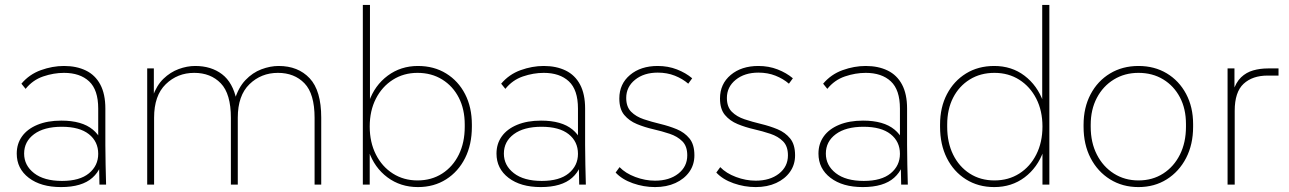

<svg xmlns="http://www.w3.org/2000/svg" viewBox="-20 -750 5237 780"><path d="M384 0 381 -157 379 -161V-309Q379 -385 342 -419.5Q305 -454 240 -454Q198 -454 155.5 -439.5Q113 -425 84 -389L67 -410Q99 -448 146 -465Q193 -482 240 -482Q291 -482 329 -463.5Q367 -445 387.5 -406.5Q408 -368 408 -309V-161Q408 -121 409 -81Q410 -41 411 0ZM228 10Q146 10 97 -27.5Q48 -65 48 -126Q48 -166 69.5 -196Q91 -226 132 -243Q173 -260 229 -260Q313 -260 357 -223.5Q401 -187 401 -128H398Q398 -66 355.5 -28Q313 10 228 10ZM232 -15Q304 -15 341.5 -46Q379 -77 379 -125Q379 -175 341 -205Q303 -235 231 -235Q159 -235 118.5 -205Q78 -175 78 -126Q78 -78 118.5 -46.5Q159 -15 232 -15Z M578 0V-472H605V-355L600 -357Q616 -403 644 -430Q672 -457 706 -469.5Q740 -482 773 -482Q838 -482 882 -448.5Q926 -415 941 -343H933Q948 -394 977 -424.5Q1006 -455 1042 -468.5Q1078 -482 1112 -482Q1191 -482 1238 -432Q1285 -382 1285 -272V0H1258V-271Q1258 -369 1217 -411.5Q1176 -454 1109 -454Q1041 -454 993.5 -408Q946 -362 946 -272V0H918V-271Q918 -369 877 -411.5Q836 -454 769 -454Q701 -454 653.5 -408Q606 -362 606 -272V0Z M1678 10Q1607 10 1554 -29.5Q1501 -69 1478 -136L1482 -141V0H1454V-730H1483V-331L1479 -337Q1502 -403 1555 -442.5Q1608 -482 1678 -482Q1743 -482 1792.5 -451.5Q1842 -421 1869.5 -367.5Q1897 -314 1897 -244V-235Q1897 -163 1869.5 -108Q1842 -53 1792.5 -21.5Q1743 10 1678 10ZM1676 -17Q1733 -17 1776.5 -45Q1820 -73 1844 -122Q1868 -171 1868 -235V-244Q1868 -306 1844 -353Q1820 -400 1776.5 -427Q1733 -454 1676 -454Q1620 -454 1576 -426Q1532 -398 1507 -349Q1482 -300 1482 -236Q1482 -172 1507 -122.5Q1532 -73 1576 -45Q1620 -17 1676 -17Z M2333 0 2330 -157 2328 -161V-309Q2328 -385 2291 -419.5Q2254 -454 2189 -454Q2147 -454 2104.5 -439.5Q2062 -425 2033 -389L2016 -410Q2048 -448 2095 -465Q2142 -482 2189 -482Q2240 -482 2278 -463.5Q2316 -445 2336.5 -406.5Q2357 -368 2357 -309V-161Q2357 -121 2358 -81Q2359 -41 2360 0ZM2177 10Q2095 10 2046 -27.5Q1997 -65 1997 -126Q1997 -166 2018.5 -196Q2040 -226 2081 -243Q2122 -260 2178 -260Q2262 -260 2306 -223.5Q2350 -187 2350 -128H2347Q2347 -66 2304.5 -28Q2262 10 2177 10ZM2181 -15Q2253 -15 2290.5 -46Q2328 -77 2328 -125Q2328 -175 2290 -205Q2252 -235 2180 -235Q2108 -235 2067.5 -205Q2027 -175 2027 -126Q2027 -78 2067.5 -46.5Q2108 -15 2181 -15Z M2641 10Q2595 10 2551 -5.5Q2507 -21 2481 -49L2497 -71Q2521 -46 2561 -31Q2601 -16 2641 -16Q2699 -16 2735.5 -44.5Q2772 -73 2772 -119Q2772 -156 2752 -176Q2732 -196 2700.5 -206.5Q2669 -217 2634 -225Q2599 -233 2567.5 -246Q2536 -259 2516 -283Q2496 -307 2496 -350Q2496 -409 2539.5 -445.5Q2583 -482 2652 -482Q2694 -482 2730 -468Q2766 -454 2792 -432L2776 -410Q2753 -430 2721.5 -442.5Q2690 -455 2652 -455Q2596 -455 2560 -426Q2524 -397 2524 -352Q2524 -316 2544 -296Q2564 -276 2595.5 -265.5Q2627 -255 2662.5 -246.5Q2698 -238 2729.5 -225Q2761 -212 2781 -187.5Q2801 -163 2801 -119Q2801 -81 2780.5 -52Q2760 -23 2724 -6.5Q2688 10 2641 10Z M3050 10Q3004 10 2960 -5.5Q2916 -21 2890 -49L2906 -71Q2930 -46 2970 -31Q3010 -16 3050 -16Q3108 -16 3144.5 -44.5Q3181 -73 3181 -119Q3181 -156 3161 -176Q3141 -196 3109.5 -206.5Q3078 -217 3043 -225Q3008 -233 2976.5 -246Q2945 -259 2925 -283Q2905 -307 2905 -350Q2905 -409 2948.5 -445.5Q2992 -482 3061 -482Q3103 -482 3139 -468Q3175 -454 3201 -432L3185 -410Q3162 -430 3130.5 -442.5Q3099 -455 3061 -455Q3005 -455 2969 -426Q2933 -397 2933 -352Q2933 -316 2953 -296Q2973 -276 3004.5 -265.5Q3036 -255 3071.5 -246.5Q3107 -238 3138.5 -225Q3170 -212 3190 -187.5Q3210 -163 3210 -119Q3210 -81 3189.5 -52Q3169 -23 3133 -6.5Q3097 10 3050 10Z M3641 0 3638 -157 3636 -161V-309Q3636 -385 3599 -419.5Q3562 -454 3497 -454Q3455 -454 3412.5 -439.5Q3370 -425 3341 -389L3324 -410Q3356 -448 3403 -465Q3450 -482 3497 -482Q3548 -482 3586 -463.5Q3624 -445 3644.5 -406.5Q3665 -368 3665 -309V-161Q3665 -121 3666 -81Q3667 -41 3668 0ZM3485 10Q3403 10 3354 -27.5Q3305 -65 3305 -126Q3305 -166 3326.5 -196Q3348 -226 3389 -243Q3430 -260 3486 -260Q3570 -260 3614 -223.5Q3658 -187 3658 -128H3655Q3655 -66 3612.5 -28Q3570 10 3485 10ZM3489 -15Q3561 -15 3598.5 -46Q3636 -77 3636 -125Q3636 -175 3598 -205Q3560 -235 3488 -235Q3416 -235 3375.5 -205Q3335 -175 3335 -126Q3335 -78 3375.5 -46.5Q3416 -15 3489 -15Z M4019 10Q3954 10 3904 -21.5Q3854 -53 3826.5 -108Q3799 -163 3799 -235V-244Q3799 -314 3827 -367.5Q3855 -421 3904.5 -451.5Q3954 -482 4019 -482Q4090 -482 4142 -442.5Q4194 -403 4218 -337L4214 -331V-730H4243V0H4215V-141L4219 -136Q4195 -69 4142.5 -29.5Q4090 10 4019 10ZM4020 -17Q4077 -17 4121 -45Q4165 -73 4190 -122.5Q4215 -172 4215 -236Q4215 -300 4190 -349Q4165 -398 4121 -426Q4077 -454 4020 -454Q3963 -454 3919.5 -427Q3876 -400 3852 -353Q3828 -306 3828 -244V-235Q3828 -171 3852 -122Q3876 -73 3919.5 -45Q3963 -17 4020 -17Z M4605 10Q4540 10 4489.5 -21.5Q4439 -53 4410.5 -108Q4382 -163 4382 -235V-243Q4382 -313 4410.5 -367Q4439 -421 4489.5 -451.5Q4540 -482 4605 -482Q4670 -482 4720 -452Q4770 -422 4798.5 -368.5Q4827 -315 4827 -246V-235Q4827 -163 4798.5 -108Q4770 -53 4720 -21.5Q4670 10 4605 10ZM4605 -17Q4662 -17 4705.5 -45Q4749 -73 4773.5 -122Q4798 -171 4798 -235V-246Q4798 -308 4773.5 -354.5Q4749 -401 4705.5 -427.5Q4662 -454 4605 -454Q4549 -454 4505 -427Q4461 -400 4436 -352.5Q4411 -305 4411 -243V-235Q4411 -171 4436 -122Q4461 -73 4505 -45Q4549 -17 4605 -17Z M4967 0V-472H4995V-376L4989 -378Q5001 -416 5022 -436Q5043 -456 5071 -464Q5099 -472 5131 -472H5174V-443H5130Q5068 -443 5032 -409.5Q4996 -376 4996 -300V0Z"/></svg>

Font: SUSE Thin
Style: Regular
Weight: 250
Designer: Rene Bieder
Foundry: SUSE
Version: Version 1.000